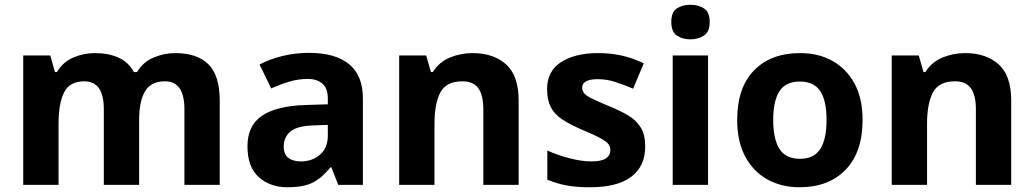

<svg xmlns="http://www.w3.org/2000/svg" viewBox="-20 -780 4361 810"><path d="M719 -556Q812 -556 859.5 -508.5Q907 -461 907 -356V0H758V-319Q758 -437 676 -437Q617 -437 592 -395Q567 -353 567 -274V0H418V-319Q418 -437 336 -437Q274 -437 250.5 -390.5Q227 -344 227 -257V0H78V-546H192L212 -476H220Q245 -518 288.5 -537Q332 -556 379 -556Q439 -556 481 -536.5Q523 -517 545 -476H558Q583 -518 627.5 -537Q672 -556 719 -556Z M1284 -557Q1394 -557 1452.5 -509.5Q1511 -462 1511 -364V0H1407L1378 -74H1374Q1339 -30 1300 -10Q1261 10 1193 10Q1120 10 1072 -32.5Q1024 -75 1024 -163Q1024 -250 1085 -291.5Q1146 -333 1268 -337L1363 -340V-364Q1363 -407 1340.5 -427Q1318 -447 1278 -447Q1238 -447 1200 -435.5Q1162 -424 1124 -407L1075 -508Q1119 -531 1172.5 -544Q1226 -557 1284 -557ZM1305 -251Q1233 -249 1205 -225Q1177 -201 1177 -162Q1177 -128 1197 -113.5Q1217 -99 1249 -99Q1297 -99 1330 -127.5Q1363 -156 1363 -208V-253Z M1974 -556Q2062 -556 2115 -508.5Q2168 -461 2168 -356V0H2019V-319Q2019 -378 1998 -407.5Q1977 -437 1931 -437Q1863 -437 1838 -390.5Q1813 -344 1813 -257V0H1664V-546H1778L1798 -476H1806Q1832 -518 1877.5 -537Q1923 -556 1974 -556Z M2702 -162Q2702 -79 2643.5 -34.5Q2585 10 2469 10Q2412 10 2371 2.5Q2330 -5 2289 -22V-145Q2333 -125 2384 -112Q2435 -99 2474 -99Q2518 -99 2536.5 -112Q2555 -125 2555 -146Q2555 -160 2547.5 -171Q2540 -182 2515 -196Q2490 -210 2437 -232Q2386 -254 2353 -275.5Q2320 -297 2304 -327.5Q2288 -358 2288 -404Q2288 -480 2347 -518Q2406 -556 2504 -556Q2555 -556 2601 -546Q2647 -536 2696 -513L2651 -406Q2611 -423 2575 -434.5Q2539 -446 2502 -446Q2436 -446 2436 -410Q2436 -397 2444.5 -386.5Q2453 -376 2477.5 -364Q2502 -352 2550 -332Q2597 -313 2631 -292.5Q2665 -272 2683.5 -241.5Q2702 -211 2702 -162Z M2893 -760Q2926 -760 2950 -744.5Q2974 -729 2974 -687Q2974 -646 2950 -630Q2926 -614 2893 -614Q2859 -614 2835.5 -630Q2812 -646 2812 -687Q2812 -729 2835.5 -744.5Q2859 -760 2893 -760ZM2967 -546V0H2818V-546Z M3619 -274Q3619 -138 3547.5 -64Q3476 10 3353 10Q3277 10 3217.5 -23Q3158 -56 3124 -119.5Q3090 -183 3090 -274Q3090 -410 3161 -483Q3232 -556 3356 -556Q3433 -556 3492 -523Q3551 -490 3585 -427.5Q3619 -365 3619 -274ZM3242 -274Q3242 -193 3268.5 -151.5Q3295 -110 3355 -110Q3414 -110 3440.5 -151.5Q3467 -193 3467 -274Q3467 -355 3440.5 -395.5Q3414 -436 3354 -436Q3295 -436 3268.5 -395.5Q3242 -355 3242 -274Z M4052 -556Q4140 -556 4193 -508.5Q4246 -461 4246 -356V0H4097V-319Q4097 -378 4076 -407.5Q4055 -437 4009 -437Q3941 -437 3916 -390.5Q3891 -344 3891 -257V0H3742V-546H3856L3876 -476H3884Q3910 -518 3955.5 -537Q4001 -556 4052 -556Z"/></svg>

Font: Noto Sans Kannada
Style: Bold
Weight: 700
Designer: Jelle Bosma - Monotype Design Team
Foundry: Monotype Imaging Inc.
Version: Version 2.005; ttfautohint (v1.8.4.7-5d5b)